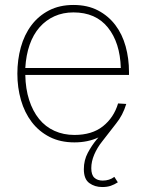

<svg xmlns="http://www.w3.org/2000/svg" viewBox="-20 -562 590 774"><path d="M280 12Q223 12 180 -10Q137 -32 108 -70Q79 -108 64.5 -158.5Q50 -209 50 -265Q50 -321 64 -371.5Q78 -422 106.5 -460Q135 -498 177.5 -520Q220 -542 276 -542Q333 -542 375 -520Q417 -498 445 -461Q473 -424 486.5 -375Q500 -326 500 -272V-260H82Q83 -204 97.5 -159Q112 -114 137.5 -82.5Q163 -51 199.5 -34.5Q236 -18 280 -18Q351 -18 395 -53Q439 -88 456 -145L489 -143Q475 -97 448 -64L392 8Q372 33 360 61Q348 89 348 116Q348 143 360.5 154.5Q373 166 394 166Q421 166 441 151L455 173Q441 182 426.5 187Q412 192 392 192Q362 192 340 176Q318 160 318 120Q318 84 334 54Q350 24 370 0L377 -8Q334 12 280 12ZM467 -288Q464 -390 415 -451Q366 -512 276 -512Q234 -512 199.5 -496.5Q165 -481 139.5 -452Q114 -423 99.5 -381.5Q85 -340 82 -288Z"/></svg>

Font: Geist Thin
Style: Regular
Weight: 400
Designer: Basement.studio, Andrés Briganti, Mateo Zaragoza
Foundry: Basement.studio, Vercel, Andrés Briganti, Guido Ferreyra, Mateo Zaragoza
Version: Version 1.401